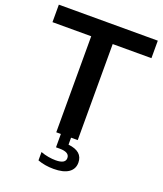

<svg xmlns="http://www.w3.org/2000/svg" viewBox="-169 -850 1000 1176"><g transform="rotate(20 331.0 -262.0)"><path d="M261 0V-626H8.5V-740H653.5V-626H401V0ZM321.5 216.5Q265 216.5 217.5 199V144.5Q243 154 268 158.2Q293 162.5 315.5 162.5Q379 162.5 379 125.5Q379 87 315 87H291V-10H357.5V45.5Q452 55.5 452 129Q452 170.5 418.8 193.5Q385.5 216.5 321.5 216.5Z"/></g></svg>

Font: Encode Sans SmExp SmBold
Style: Regular
Weight: 600
Width: 6
Designer: Multiple Designers
Foundry: Impallari Type
Version: Version 3.002; ttfautohint (v1.8.3) -l 8 -r 50 -G 200 -x 14 